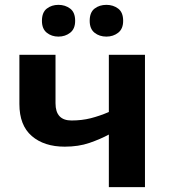

<svg xmlns="http://www.w3.org/2000/svg" viewBox="-20 -772 696 792"><path d="M209 -346Q209 -275 275 -275Q318 -275 355 -284.5Q392 -294 429 -310V-546H578V0H429V-217Q394 -198 349 -182.5Q304 -167 247 -167Q162 -167 111 -211Q60 -255 60 -343V-546H209ZM153 -686Q153 -721 173 -736.5Q193 -752 221 -752Q249 -752 269.5 -736.5Q290 -721 290 -686Q290 -653 269.5 -637Q249 -621 221 -621Q193 -621 173 -637Q153 -653 153 -686ZM350 -686Q350 -721 370 -736.5Q390 -752 419 -752Q447 -752 467.5 -736.5Q488 -721 488 -686Q488 -653 467.5 -637Q447 -621 419 -621Q390 -621 370 -637Q350 -653 350 -686Z"/></svg>

Font: RS Noto Sans
Style: Bold
Weight: 700
Designer: Monotype Design Team
Foundry: Monotype Imaging Inc.
Version: Version 3.10